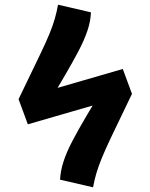

<svg xmlns="http://www.w3.org/2000/svg" viewBox="-20 -780 640 817"><path d="M376 17 235.5 -15.5Q237.5 -53 250.2 -92.5Q263 -132 287.5 -179Q312 -226 347.5 -286L437.5 -437.5L541 -379.5L451 -192Q427.5 -142.5 413 -107Q398.5 -71.5 390 -42.5Q381.5 -13.5 376 17ZM98.5 -251 59 -358 502.5 -486.5 542 -379.5ZM165.5 -305 59 -358 152 -551Q176 -601 190.5 -636.2Q205 -671.5 213.2 -700.5Q221.5 -729.5 227 -760L367 -727.5Q365.5 -690 352.5 -650.8Q339.5 -611.5 315 -564.5Q290.5 -517.5 255 -457Z"/></svg>

Font: Fira Code Light
Style: Bold
Weight: 700
Monospace: yes
Version: Version 5.002